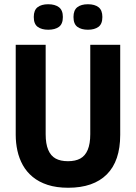

<svg xmlns="http://www.w3.org/2000/svg" viewBox="-20 -871 639 904"><path d="M301 13Q246 13 204.5 -0.5Q163 -14 134 -38Q105 -62 87.5 -93.5Q70 -125 62 -161.5Q54 -198 54 -236V-660H195V-239Q195 -194 207 -165.5Q219 -137 242 -124.5Q265 -112 300 -112Q335 -112 358 -124.5Q381 -137 393 -165.5Q405 -194 405 -239V-660H546V-236Q546 -113 483 -50Q420 13 301 13ZM394 -731Q363 -731 344.5 -744.5Q326 -758 326 -791Q326 -823 344 -837Q362 -851 394 -851Q426 -851 444 -837Q462 -823 462 -791Q462 -758 443.5 -744.5Q425 -731 394 -731ZM207 -731Q176 -731 157.5 -744.5Q139 -758 139 -791Q139 -823 157 -837Q175 -851 207 -851Q239 -851 257.5 -837Q276 -823 276 -791Q276 -758 257.5 -744.5Q239 -731 207 -731Z"/></svg>

Font: Bricolage Grotesque 36pt SemiCondensed
Style: Bold
Weight: 700
Width: 4
Designer: Mathieu Triay
Foundry: Atelier Triay
Version: Version 1.001;gftools[0.9.33.dev8+g029e19f]